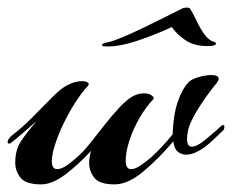

<svg xmlns="http://www.w3.org/2000/svg" viewBox="-40 -483 609 504"><path d="M68 1Q28 1 14 -16.5Q0 -34 0 -56Q0 -90 15.5 -113Q31 -136 56 -165Q36 -148 18.5 -132.5Q1 -117 -10 -109Q-13 -106 -16 -106Q-20 -106 -20 -110Q-20 -118 -8 -128Q17 -147 44.5 -174.5Q72 -202 96 -226.5Q120 -251 136 -259Q147 -265 157 -267.5Q167 -270 174 -270Q185 -270 190 -266.5Q195 -263 192 -259Q175 -241 158 -214.5Q141 -188 127 -159Q113 -130 104.5 -103.5Q96 -77 96 -60Q96 -39 110 -39Q121 -39 135.5 -49Q150 -59 163 -71Q179 -85 197 -107.5Q215 -130 234 -154.5Q253 -179 271 -198Q286 -215 302.5 -226.5Q319 -238 338 -238Q352 -238 359 -232Q366 -226 362 -222Q342 -201 325.5 -172Q309 -143 299.5 -113.5Q290 -84 290 -61Q290 -39 304 -39Q315 -39 329.5 -49Q344 -59 358 -71Q373 -85 386.5 -99.5Q400 -114 413 -130Q415 -182 426.5 -215.5Q438 -249 454 -266Q460 -274 479.5 -280Q499 -286 515 -286Q534 -286 534 -276Q534 -272 528 -264Q517 -251 501.5 -229.5Q486 -208 473 -185.5Q460 -163 455 -146Q451 -130 451 -117Q451 -98 464 -98Q476 -98 495 -113Q498 -116 507 -123Q516 -130 525 -138Q534 -146 538 -150Q543 -155 546 -155Q549 -155 549 -150Q549 -144 546 -141Q537 -132 522 -118Q507 -104 499 -98Q490 -91 476 -84Q462 -77 448 -77Q436 -77 426.5 -85Q417 -93 415 -112Q378 -68 337 -33.5Q296 1 261 1Q221 1 207.5 -16.5Q194 -34 194 -55Q194 -70 199 -87Q166 -51 131.5 -25Q97 1 68 1ZM242 -361Q226 -361 228 -365Q228 -370 243 -372Q257 -375 281 -385Q305 -395 334 -409Q363 -423 390 -436.5Q417 -450 437 -460Q442 -463 451 -463Q458 -463 459 -460Q467 -448 476 -428.5Q485 -409 496.5 -393Q508 -377 522 -373Q527 -371 527 -369Q527 -362 505 -362Q469 -362 446 -378Q423 -394 411 -412Q373 -394 325 -377.5Q277 -361 242 -361Z"/></svg>

Font: Arizonia
Style: Regular
Weight: 400
Designer: Robert E. Leuschke
Foundry: Robert E. Leuschke
Version: Version 1.010; ttfautohint (v1.8.4.7-5d5b)